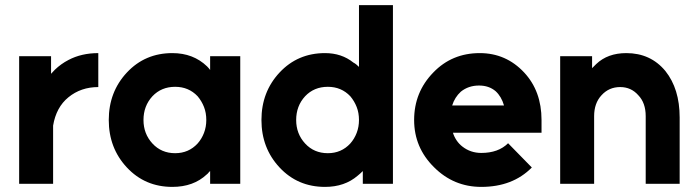

<svg xmlns="http://www.w3.org/2000/svg" viewBox="-20 -720 2729 752"><path d="M55 -500V0H188V-228Q200 -300 248 -339Q297 -379 365 -379V-512Q299 -512 248 -485Q219 -470 195 -447Q191 -443 187.5 -439Q184 -435 180 -431V-500Z M803 -500V-446Q800 -450 797 -453.5Q794 -457 791 -460Q737 -512 655 -512Q548 -512 477 -436Q406 -360 406 -250Q406 -140 477 -64Q548 12 655 12Q738 12 790 -37Q794 -40 796.5 -43.5Q799 -47 803 -50V0H921V-500ZM666 -380Q719 -380 754 -343Q770 -324 779 -301Q788 -278 788 -250Q788 -223 779 -199.5Q770 -176 754 -158Q719 -120 666 -120Q612 -120 577 -158Q542 -196 542 -250Q542 -305 577 -343Q612 -380 666 -380Z M1264 -380Q1210 -380 1175 -343Q1140 -305 1140 -250Q1140 -196 1175 -158Q1210 -120 1264 -120Q1317 -120 1352 -158Q1368 -176 1377 -199.5Q1386 -223 1386 -250Q1386 -278 1377 -301Q1368 -324 1352 -343Q1317 -380 1264 -380ZM1253 -512Q1318 -512 1364 -475Q1370 -472 1375.5 -467.5Q1381 -463 1386 -458V-700H1519V0H1401V-50Q1396 -45 1391 -40.5Q1386 -36 1381 -32Q1330 12 1253 12Q1146 12 1075 -64Q1004 -140 1004 -250Q1004 -360 1075 -436Q1146 -512 1253 -512Z M2101 -200V-250Q2101 -363 2033 -436Q1962 -512 1859 -512Q1750 -512 1677 -436Q1602 -359 1602 -250Q1602 -142 1680 -65Q1757 12 1865 12Q1988 12 2063 -64L1970 -159Q1932 -121 1865 -121Q1823 -121 1791 -146Q1778 -156 1768.5 -170Q1759 -184 1754 -200ZM1856 -385Q1895 -385 1921 -363Q1944 -342 1954 -307H1751Q1761 -339 1785 -361Q1815 -385 1856 -385Z M2642 0V-260Q2642 -316 2628 -361.5Q2614 -407 2586 -442Q2528 -512 2433 -512Q2360 -512 2315 -469Q2311 -465 2307 -461Q2303 -457 2299 -453V-500H2174V0H2307V-265Q2307 -316 2336 -347Q2365 -379 2409 -379Q2452 -379 2480 -347Q2509 -317 2509 -265V0Z"/></svg>

Font: Unageo
Style: Bold
Weight: 700
Designer: Richard Sepsi
Foundry: Richard Sepsi
Version: Version 2.000